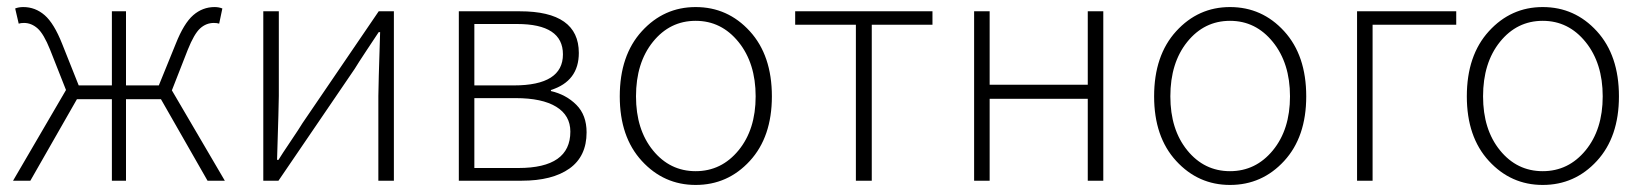

<svg xmlns="http://www.w3.org/2000/svg" viewBox="-20 -512 4659 544"><path d="M17 0 167 -257 122 -371Q104 -416 86.5 -431.5Q69 -447 48 -447Q39 -447 33 -445L23 -488Q33 -492 46 -492Q80 -492 106.5 -469Q133 -446 156 -388L203 -270H297V-480H337V-270H430L478 -388Q501 -446 527.5 -469Q554 -492 588 -492Q600 -492 610 -488L601 -445Q595 -447 586 -447Q564 -447 547 -431.5Q530 -416 512 -371L467 -256L617 0H568L436 -231H337V0H297V-231H198L66 0Z M726 0V-480H770V-240Q770 -219 765 -59H769Q778 -74 803 -111Q828 -148 837 -163L1053 -480H1096V0H1052V-240Q1052 -264 1057 -421H1053Q1043 -406 1018.5 -369Q994 -332 985 -317L769 0Z M1280 0V-480H1453Q1620 -480 1620 -362Q1620 -282 1541 -257V-254Q1584 -244 1613 -215Q1642 -186 1642 -137Q1642 -69 1593.5 -34.5Q1545 0 1458 0ZM1324 -270H1436Q1575 -270 1575 -358Q1575 -444 1445 -444H1324ZM1324 -36H1449Q1596 -36 1596 -139Q1596 -185 1556 -209.5Q1516 -234 1441 -234H1324Z M1951 12Q1861 12 1798.5 -56Q1736 -124 1736 -239Q1736 -355 1798.5 -423.5Q1861 -492 1951 -492Q2042 -492 2104.5 -423.5Q2167 -355 2167 -239Q2167 -124 2104.5 -56Q2042 12 1951 12ZM1782 -239Q1782 -145 1830 -86Q1878 -27 1951 -27Q2024 -27 2072.5 -86Q2121 -145 2121 -239Q2121 -333 2072.5 -393Q2024 -453 1951 -453Q1878 -453 1830 -393.5Q1782 -334 1782 -239Z M2405 0V-442H2233V-480H2622V-442H2450V0Z M2740 0V-480H2784V-272H3062V-480H3106V0H3062V-232H2784V0Z M3465 12Q3375 12 3312.5 -56Q3250 -124 3250 -239Q3250 -355 3312.5 -423.5Q3375 -492 3465 -492Q3556 -492 3618.5 -423.5Q3681 -355 3681 -239Q3681 -124 3618.5 -56Q3556 12 3465 12ZM3296 -239Q3296 -145 3344 -86Q3392 -27 3465 -27Q3538 -27 3586.5 -86Q3635 -145 3635 -239Q3635 -333 3586.5 -393Q3538 -453 3465 -453Q3392 -453 3344 -393.5Q3296 -334 3296 -239Z M3825 0V-480H4106V-442H3869V0Z M4351 12Q4261 12 4198.5 -56Q4136 -124 4136 -239Q4136 -355 4198.5 -423.5Q4261 -492 4351 -492Q4442 -492 4504.5 -423.5Q4567 -355 4567 -239Q4567 -124 4504.5 -56Q4442 12 4351 12ZM4182 -239Q4182 -145 4230 -86Q4278 -27 4351 -27Q4424 -27 4472.5 -86Q4521 -145 4521 -239Q4521 -333 4472.5 -393Q4424 -453 4351 -453Q4278 -453 4230 -393.5Q4182 -334 4182 -239Z"/></svg>

Font: Toshiba Sans Light
Style: Regular
Weight: 300
Designer: Paul D. Hunt
Foundry: Toshiba Corporation
Version: Version 2.020;PS 2.0;hotconv 1.0.86;makeotf.lib2.5.63406